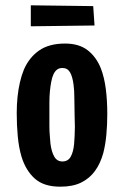

<svg xmlns="http://www.w3.org/2000/svg" viewBox="-20 -693 467 723"><path d="M207 10Q145 10 111 -20.5Q77 -51 61 -103Q51 -137 47 -178.5Q43 -220 43 -267Q43 -299 46 -328Q49 -357 55 -383Q61 -409 70 -431Q90 -477 127.5 -503Q165 -529 225 -529Q278 -529 310.5 -503.5Q343 -478 360 -435Q373 -401 378.5 -357.5Q384 -314 384 -264Q384 -223 380.5 -185.5Q377 -148 369 -117Q358 -77 337.5 -49Q317 -21 285.5 -5.5Q254 10 207 10ZM215 -85Q236 -85 246 -102.5Q256 -120 259 -150Q260 -165 261 -181Q262 -197 262 -216Q262 -235 261 -256Q260 -292 260 -322Q260 -352 257 -374Q253 -405 243.5 -421Q234 -437 215 -437Q203 -437 195 -431Q187 -425 181.5 -413.5Q176 -402 173 -385Q170 -370 168 -350Q166 -330 166 -306.5Q166 -283 166 -257Q166 -237 166 -218Q166 -199 167.5 -183Q169 -167 170 -152Q174 -121 184.5 -103Q195 -85 215 -85ZM96 -594V-673L331 -670L336 -597Z"/></svg>

Font: Truculenta ExtraBold
Style: Regular
Weight: 800
Version: Version 1.002